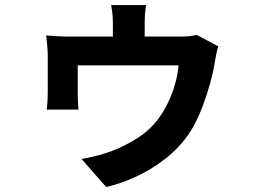

<svg xmlns="http://www.w3.org/2000/svg" viewBox="-20 -660 1040 771"><path d="M566.4 -639.7Q562.8 -614.6 561.9 -598.8Q561 -582.9 561 -566.4Q561 -556 561 -532.5Q561 -508.9 561 -484.2Q561 -459.6 561 -443.4H433.3Q433.3 -461.1 433.3 -485.8Q433.3 -510.5 433.3 -533.2Q433.3 -556 433.3 -566.4Q433.3 -582.9 432 -598.8Q430.8 -614.6 426.4 -639.7ZM856.7 -473.8Q851.8 -460.5 847.7 -438.9Q843.7 -417.3 841.7 -405.5Q836.3 -370.4 823.8 -325.4Q811.3 -280.5 794.4 -235.2Q777.4 -189.9 757.3 -153.6Q725.1 -94.6 671.7 -46.2Q618.4 2.2 550.8 37.4Q483.2 72.6 406.6 91.3L307.6 -21.5Q326.7 -25 350 -30.3Q373.3 -35.5 394.9 -42.1Q416.6 -48.7 430 -53.9Q481.9 -73.5 533.7 -106.6Q585.5 -139.7 622 -191.5Q641.1 -219 656.7 -252Q672.3 -285 682.9 -322Q693.5 -359 697 -397.4H292.1Q292.1 -387.3 292.1 -371Q292.1 -354.7 292.1 -336.8Q292.1 -318.9 292.1 -303.7Q292.1 -288.6 292.1 -279.6Q292.1 -266.1 293.1 -249.2Q294.1 -232.2 295.1 -220H167.9Q169.7 -234.5 170.7 -252.7Q171.7 -270.8 171.7 -286.6Q171.7 -296.4 171.7 -316.8Q171.7 -337.3 171.7 -361.7Q171.7 -386.2 171.7 -407.1Q171.7 -428.1 171.7 -438.9Q171.7 -453.2 169.6 -477.8Q167.5 -502.5 165.5 -517.6Q186.6 -515.8 212.8 -514.5Q239 -513.2 261.9 -513.2H700.1Q725.6 -513.2 742.5 -515Q759.4 -516.8 769.6 -520.1Z"/></svg>

Font: Noto Sans SC Thin
Style: Regular
Weight: 100
Designer: Ryoko NISHIZUKA 西塚涼子 (kana, bopomofo & ideographs); Paul D. Hunt (Latin, Greek & Cyrillic); Sandoll Communications 산돌커뮤니
Foundry: Adobe
Version: Version 2.004-H2;hotconv 1.0.118;makeotfexe 2.5.65603